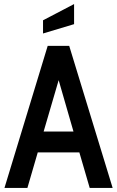

<svg xmlns="http://www.w3.org/2000/svg" viewBox="-20 -926 577 946"><path d="M371 -175H166L115 0H2L215 -700H321L535 0H422ZM342 -278 269 -531 195 -278ZM192 -826 345 -906V-807L192 -761Z"/></svg>

Font: Cabin Condensed SemiBold
Style: Regular
Weight: 600
Width: 3
Designer: Pablo Impallari
Foundry: Pablo Impallari. http://www.impallari.com Igino Marini. http://www.ikern.com
Version: Version 2.001